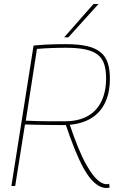

<svg xmlns="http://www.w3.org/2000/svg" viewBox="-20 -931 590 961"><path d="M37 0 148 -703Q179 -706 204 -707.5Q229 -709 254.5 -709.5Q280 -710 310 -710Q374 -710 416.5 -700Q459 -690 484 -669Q509 -648 519.5 -615.5Q530 -583 530 -537Q530 -463 503 -411Q476 -359 424.5 -332.5Q373 -306 301 -305H298Q260 -305 227.5 -305.5Q195 -306 165 -306.5Q135 -307 105 -308L56 0ZM514 10Q495 10 476 0Q457 -10 437 -32.5Q417 -55 396.5 -92.5Q376 -130 353.5 -185.5Q331 -241 306 -316L325 -319Q349 -247 370.5 -194.5Q392 -142 412 -106.5Q432 -71 450 -49.5Q468 -28 484 -18.5Q500 -9 514 -9Q516 -9 519 -9.5Q522 -10 526 -11L529 7Q526 8 522.5 9Q519 10 514 10ZM305 -324Q371 -324 417 -349Q463 -374 487 -422.5Q511 -471 511 -539Q511 -581 501.5 -610Q492 -639 469.5 -657Q447 -675 407.5 -683.5Q368 -692 308 -692Q286 -692 269 -691.5Q252 -691 236 -690.5Q220 -690 203 -689Q186 -688 165 -686L109 -327Q136 -326 164 -325Q192 -324 226 -324Q260 -324 305 -324ZM301 -744 448 -911H473L322 -744Z"/></svg>

Font: Georama ExtraCondensed Thin Thin
Style: Italic
Weight: 250
Italic angle: -9°
Version: Version 1.001